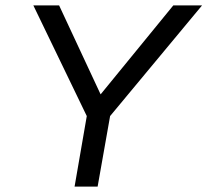

<svg xmlns="http://www.w3.org/2000/svg" viewBox="-20 -688 765 708"><path d="M255 0 300 -260 103 -668H198L351 -340L619 -668H725L386 -260L340 0Z"/></svg>

Font: Gantari
Style: Italic
Weight: 400
Italic angle: -10°
Designer: Anugrah Pasau
Foundry: Lafontype
Version: Version 1.000; ttfautohint (v1.8.3)